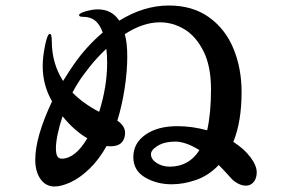

<svg xmlns="http://www.w3.org/2000/svg" viewBox="-20 -708 1040 697"><path d="M912 -82Q912 -61 901 -47.5Q890 -34 873 -34Q858 -34 842.5 -42.5Q827 -51 817 -63Q796 -87 774 -109Q738 -71 692.5 -55Q647 -39 603 -39Q549 -39 506.5 -64Q464 -89 464 -138Q464 -188 508 -219Q552 -250 624 -250Q677 -250 732 -235Q746 -296 746 -384Q746 -468 718.5 -522.5Q691 -577 649 -602Q607 -627 561 -627Q499 -627 433 -584Q442 -553 442 -503Q442 -449 432.5 -387Q423 -325 406 -270Q434 -251 434 -226Q434 -203 421 -190Q408 -177 382 -177Q373 -177 367 -178Q339 -128 304.5 -95Q270 -62 236.5 -46.5Q203 -31 178 -31Q146 -31 127 -58Q108 -85 108 -128Q108 -211 169 -340Q135 -399 135 -468Q135 -501 143.5 -543Q152 -585 161 -585Q168 -585 168 -559Q168 -478 209 -414Q235 -456 248 -474Q293 -539 353 -590Q342 -620 325 -633.5Q308 -647 281 -647Q267 -647 267 -653Q267 -660 291.5 -667Q316 -674 335 -674Q386 -674 413 -633Q502 -688 593 -688Q679 -688 738.5 -645.5Q798 -603 827.5 -531.5Q857 -460 857 -374Q857 -266 827 -193Q866 -168 889 -137.5Q912 -107 912 -82ZM366 -531Q333 -500 305.5 -465.5Q278 -431 262 -405Q255 -394 243 -372Q282 -332 340 -302Q369 -394 369 -481Q369 -507 366 -531ZM297 -206Q249 -234 207 -286Q183 -212 183 -169Q183 -150 188 -141Q193 -132 204 -132Q253 -132 297 -206ZM704 -163Q654 -194 616 -194Q578 -194 553 -179Q528 -164 528 -148Q528 -130 548.5 -116.5Q569 -103 596 -103Q666 -103 704 -163Z"/></svg>

Font: Shippori Antique
Style: Regular
Weight: 400
Designer: FONTDASU
Foundry: FONTDASU / Google Inc. / but / Adobe
Version: Version 2.001